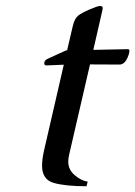

<svg xmlns="http://www.w3.org/2000/svg" viewBox="-20 -632 459 651"><path d="M137.7 -410.2Q128.4 -410.2 130.4 -419.9V-420.9Q132.3 -428.7 142.6 -433.1Q153.3 -437.5 174.8 -447.8Q196.3 -458 200.7 -459.7Q205.1 -461.4 207.5 -461.4L227.1 -544.9Q232.9 -569.3 244.9 -578.9Q256.8 -588.4 284.2 -600.1Q311.5 -611.8 319.3 -611.8Q330.6 -611.8 327.6 -599.1L296.4 -462.9L413.6 -465.3Q418.9 -465.3 418.9 -459.5Q418.9 -457.5 417.7 -451.7Q416.5 -445.8 412.1 -436Q401.9 -413.1 384.8 -413.1L285.2 -413.6L214.4 -107.4Q211.4 -94.7 211.4 -84Q211.4 -56.6 233.6 -37.8Q255.9 -19 277.3 -16.1L273.4 -0.5Q200.7 -0.5 161.6 -12Q122.6 -23.4 122.6 -70.3Q122.6 -92.3 129.4 -122.1L196.3 -412.6Z"/></svg>

Font: Caudex
Style: Italic
Weight: 400
Italic angle: -13°
Version: Version 1.04